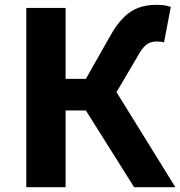

<svg xmlns="http://www.w3.org/2000/svg" viewBox="-20 -776 747 796"><path d="M89 -743H252V-449H336L434 -622Q461 -672 492 -703Q520 -731 553 -743.5Q586 -756 629 -756Q667 -756 688 -747L660 -600Q649 -604 629 -604Q602 -604 584.5 -589Q567 -574 546 -535L463 -394L707 0H536L336 -318H252V0H89Z"/></svg>

Font: Merged Yaku Han JP ExtraBold
Style: Regular
Weight: 800
Designer: Ryoko NISHIZUKA 西塚涼子 (kana, bopomofo & ideographs); Paul D. Hunt (Latin, Greek & Cyrillic); Sandoll Communications 산돌커뮤니
Foundry: Adobe
Version: Version 2.004